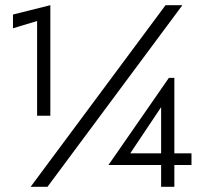

<svg xmlns="http://www.w3.org/2000/svg" viewBox="-20 -720 794 740"><path d="M618 -700H683L163 0H98ZM30 -611V-664L174 -700V-274H123V-639ZM601 0V-84H398L631 -420H652V-129H718V-84H652V0ZM601 -307 482 -129H601Z"/></svg>

Font: Von Book
Style: Regular
Weight: 400
Version: Version 4.000; ttfautohint (v1.8.4.7-5d5b)